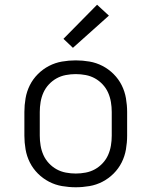

<svg xmlns="http://www.w3.org/2000/svg" viewBox="-20 -783 640 811"><path d="M300 8Q271 8 242 3Q213 -2 187 -15.5Q161 -29 140 -50Q119 -71 106 -97Q93 -123 88 -152Q83 -181 83 -210V-310Q83 -339 88 -368Q93 -397 106 -423Q119 -449 140 -470Q161 -491 187 -504.5Q213 -518 242 -523Q271 -528 300 -528Q329 -528 358 -523Q387 -518 413 -504.5Q439 -491 460 -470Q481 -449 494 -423Q507 -397 512 -368Q517 -339 517 -310V-210Q517 -181 512 -152Q507 -123 494 -97Q481 -71 460 -50Q439 -29 413 -15.5Q387 -2 358 3Q329 8 300 8ZM300 -50Q321 -50 342 -54Q363 -58 381 -68Q399 -78 413.5 -93.5Q428 -109 436.5 -128Q445 -147 448.5 -168Q452 -189 452 -210V-310Q452 -331 448.5 -352Q445 -373 436.5 -392Q428 -411 413.5 -426.5Q399 -442 381 -452Q363 -462 342 -466Q321 -470 300 -470Q279 -470 258 -466Q237 -462 219 -452Q201 -442 186.5 -426.5Q172 -411 163.5 -392Q155 -373 151.5 -352Q148 -331 148 -310V-210Q148 -189 151.5 -168Q155 -147 163.5 -128Q172 -109 186.5 -93.5Q201 -78 219 -68Q237 -58 258 -54Q279 -50 300 -50ZM288 -581 248 -619 390 -763 440 -717Z"/></svg>

Font: Iosevka SS04 Light Extended
Style: Regular
Weight: 300
Width: 7
Monospace: yes
Designer: Belleve Invis
Foundry: Belleve Invis
Version: Version 19.0.0; ttfautohint (v1.8.4)